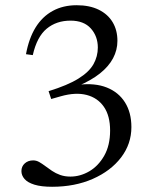

<svg xmlns="http://www.w3.org/2000/svg" viewBox="-20 -705 596 735"><path d="M176 -326 166 -356Q239 -378.5 280 -404Q321 -429.5 337.8 -459.2Q354.5 -489 354.5 -523Q354.5 -566 327.8 -596Q301 -626 250 -626Q196 -626 158.8 -595.2Q121.5 -564.5 105.5 -494L79.5 -497.5Q90.5 -558 116.2 -599.8Q142 -641.5 181.8 -663.2Q221.5 -685 273.5 -685Q323 -685 358 -667.8Q393 -650.5 411.2 -620Q429.5 -589.5 429.5 -548.5Q429.5 -513.5 412.8 -482Q396 -450.5 362.8 -424Q329.5 -397.5 280 -376.5L280.5 -380.5Q343.5 -388 388.8 -370Q434 -352 458.5 -313Q483 -274 483 -218.5Q483 -154 443.5 -102.2Q404 -50.5 335.2 -20.2Q266.5 10 179.5 10Q138 10 112 2Q86 -6 74 -19.8Q62 -33.5 62 -50Q62 -68 74.8 -79.5Q87.5 -91 107 -91Q119 -91 130 -84.8Q141 -78.5 153 -69.5Q165 -60.5 179 -51Q193 -41.5 210.5 -35.2Q228 -29 249.5 -29Q287 -29 321.8 -49.2Q356.5 -69.5 379 -109Q401.5 -148.5 401.5 -205.5Q401.5 -261.5 377.8 -296Q354 -330.5 311.8 -341.5Q269.5 -352.5 213 -336.5Z"/></svg>

Font: Newsreader 24pt
Style: Regular
Weight: 400
Designer: Hugues Gentile
Foundry: Production Type
Version: Version 1.003